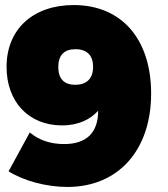

<svg xmlns="http://www.w3.org/2000/svg" viewBox="-20 -731 666 761"><path d="M98 -206 14 -52C74 -14 165 10 247 10C449 10 579 -136 579 -360C579 -575 463 -711 272 -711C112 -711 6 -616 6 -466C6 -328 93 -234 226 -234C293 -234 339 -259 369 -292C369 -206 324 -160 234 -160C181 -160 135 -175 98 -206ZM279 -536C326 -536 349 -510 349 -466C349 -421 325 -395 278 -395C233 -395 211 -420 211 -465C211 -512 234 -536 279 -536Z"/></svg>

Font: Montserrat-Arabic Black
Style: Regular
Weight: 900
Designer: Mohamed Gaber
Foundry: Kief Type Foundry
Version: Version 5.008;PS 005.008;hotconv 1.0.88;makeotf.lib2.5.64775